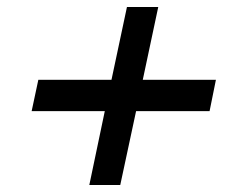

<svg xmlns="http://www.w3.org/2000/svg" viewBox="-20 -580 690 546"><path d="M89 -353H297L341 -560H430L386 -353H594L576 -264H367L322 -54H234L278 -264H70Z"/></svg>

Font: Azeret Mono
Style: Italic
Weight: 400
Italic angle: -12°
Designer: Martin Vácha
Foundry: Displaay
Version: Version 1.000; Glyphs 3.0.3, build 3074